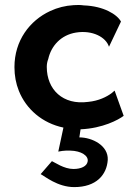

<svg xmlns="http://www.w3.org/2000/svg" viewBox="-20 -515 561 784"><path d="M425 -324 474 -427C458 -456 404 -490 322 -493C308 -495 294 -495 281 -494C247 -492 215 -484 185 -470C101 -431 39 -349 39 -241C39 -206 45 -174 57 -144C87 -69 153 -12 239 6L218 104C224 103 240 99 267 100C312 101 342 121 338 144C335 164 311 175 280 175C241 175 204 148 192 143L146 196C162 204 215 249 283 249C373 249 416 199 420 138C423 79 356 46 304 46L309 13C400 9 464 -26 485 -42L448 -145C444 -142 440 -138 435 -134C416 -120 383 -103 340 -99C237 -85 171 -149 171 -242C171 -253 173 -264 177 -274C189 -328 229 -372 290 -382C358 -393 413 -363 425 -324Z"/></svg>

Font: Bluebird
Style: Regular
Weight: 400
Designer: Jasper
Foundry: Cannot Into Space Fonts
Version: Version 0.98